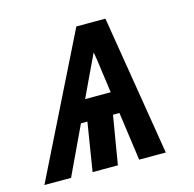

<svg xmlns="http://www.w3.org/2000/svg" viewBox="-115 -604 697 689"><g transform="rotate(-15 234.0 -260.0)"><path d="M-32 0 226 -520H334L419 0H320L295 -180H271L241 0H147L176 -180H152L67 0ZM189 -260H284L272 -347Q270 -364 267.5 -380.5Q265 -397 262 -414Q254 -397 246 -380.5Q238 -364 230 -347Z"/></g></svg>

Font: Iosevka SS04 Oblique
Style: Bold
Weight: 700
Italic angle: -9°
Monospace: yes
Designer: Belleve Invis
Foundry: Belleve Invis
Version: Version 19.0.0; ttfautohint (v1.8.4)